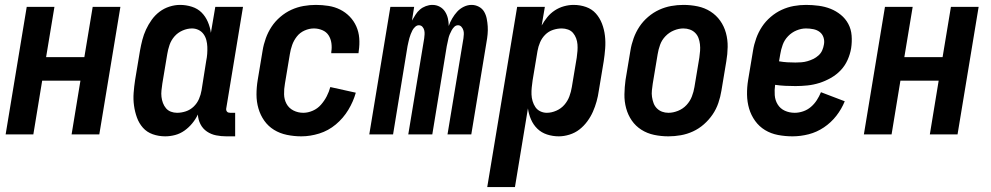

<svg xmlns="http://www.w3.org/2000/svg" viewBox="-20 -548 4040 783"><path d="M3 0 89 -520H202L168 -315H324L358 -520H471L385 0H272L308 -219H152L116 0Z M939 8H903Q882 8 861.5 4Q841 0 824 -11.5Q807 -23 797.5 -41.5Q788 -60 787 -81Q778 -62 764 -45Q750 -28 732.5 -15.5Q715 -3 694.5 2.5Q674 8 654 8Q627 8 603 -0.5Q579 -9 563 -27Q547 -45 538.5 -68.5Q530 -92 526.5 -117.5Q523 -143 525 -169.5Q527 -196 531 -222L551 -342Q555 -364 560.5 -385.5Q566 -407 575.5 -427.5Q585 -448 598.5 -467Q612 -486 630.5 -500Q649 -514 671 -521Q693 -528 714 -528Q739 -528 762.5 -520.5Q786 -513 802 -497Q818 -481 827.5 -459Q837 -437 840 -414L858 -520H971L903 -108Q902 -104 902.5 -100Q903 -96 905.5 -93Q908 -90 911.5 -89Q915 -88 919 -88H939ZM702 -88Q720 -88 738 -94Q756 -100 770 -113.5Q784 -127 791.5 -144.5Q799 -162 802 -180L821 -300Q824 -314 825 -328.5Q826 -343 825.5 -357Q825 -371 821.5 -384.5Q818 -398 810 -409Q802 -420 789.5 -426Q777 -432 763 -432Q744 -432 724.5 -423.5Q705 -415 691.5 -399.5Q678 -384 671.5 -365Q665 -346 662 -327L642 -207Q640 -193 638.5 -179.5Q637 -166 638.5 -153Q640 -140 644.5 -128Q649 -116 657 -106.5Q665 -97 677 -92.5Q689 -88 702 -88Z M1209 8Q1179 8 1150 2Q1121 -4 1097.5 -18.5Q1074 -33 1058 -55.5Q1042 -78 1034 -105.5Q1026 -133 1026 -162.5Q1026 -192 1031 -222L1051 -342Q1055 -367 1064 -392Q1073 -417 1087.5 -439Q1102 -461 1123 -479Q1144 -497 1168 -508Q1192 -519 1217.5 -523.5Q1243 -528 1268 -528Q1294 -528 1319.5 -524Q1345 -520 1367 -509Q1389 -498 1406 -480.5Q1423 -463 1433 -440.5Q1443 -418 1445 -392.5Q1447 -367 1443 -340L1442 -331H1331V-336Q1334 -354 1331.5 -372Q1329 -390 1320 -404Q1311 -418 1294.5 -425Q1278 -432 1260 -432Q1241 -432 1222 -423.5Q1203 -415 1190.5 -399Q1178 -383 1171.5 -364.5Q1165 -346 1162 -327L1142 -207Q1138 -185 1138.5 -163.5Q1139 -142 1148.5 -124.5Q1158 -107 1176.5 -97.5Q1195 -88 1217 -88Q1236 -88 1255.5 -96.5Q1275 -105 1289 -121Q1303 -137 1312.5 -155.5Q1322 -174 1327 -193L1431 -170Q1421 -134 1400.5 -100Q1380 -66 1349.5 -40.5Q1319 -15 1282 -3.5Q1245 8 1209 8Z M1486 0 1572 -520H1669L1660 -464Q1667 -476 1674.5 -488Q1682 -500 1692.5 -509Q1703 -518 1716.5 -523Q1730 -528 1743 -528Q1760 -528 1773.5 -520.5Q1787 -513 1795 -500.5Q1803 -488 1806.5 -473Q1810 -458 1810 -442Q1815 -457 1824 -472.5Q1833 -488 1844.5 -500.5Q1856 -513 1871.5 -520.5Q1887 -528 1903 -528Q1919 -528 1933 -520.5Q1947 -513 1954.5 -500Q1962 -487 1965 -471.5Q1968 -456 1969 -440.5Q1970 -425 1968.5 -408.5Q1967 -392 1964 -376L1902 0H1805L1870 -392Q1871 -400 1871.5 -408.5Q1872 -417 1869.5 -425Q1867 -433 1861.5 -439Q1856 -445 1848 -445Q1839 -445 1832.5 -438.5Q1826 -432 1822 -424.5Q1818 -417 1814.5 -409Q1811 -401 1809 -392.5Q1807 -384 1805.5 -376Q1804 -368 1802 -360L1743 0H1645L1710 -392Q1711 -400 1711.5 -408.5Q1712 -417 1710 -425Q1708 -433 1702.5 -439Q1697 -445 1688 -445Q1680 -445 1673 -438.5Q1666 -432 1662 -424.5Q1658 -417 1655 -409Q1652 -401 1649.5 -392.5Q1647 -384 1645.5 -376Q1644 -368 1642 -360L1583 0Z M1967 215 2089 -520H2202L2189 -444Q2199 -462 2212 -478Q2225 -494 2242.5 -505.5Q2260 -517 2280 -522.5Q2300 -528 2319 -528Q2346 -528 2370 -519.5Q2394 -511 2410 -493Q2426 -475 2435 -451.5Q2444 -428 2447 -402.5Q2450 -377 2448 -350.5Q2446 -324 2442 -298L2422 -178Q2419 -156 2413 -134.5Q2407 -113 2398 -92.5Q2389 -72 2375 -53Q2361 -34 2343 -20Q2325 -6 2302.5 1Q2280 8 2259 8Q2234 8 2211 0.5Q2188 -7 2171.5 -23Q2155 -39 2145.5 -61Q2136 -83 2133 -106L2080 215ZM2210 -88Q2229 -88 2248.5 -96.5Q2268 -105 2281.5 -120.5Q2295 -136 2302 -155Q2309 -174 2312 -193L2332 -313Q2334 -327 2335 -340.5Q2336 -354 2335 -367Q2334 -380 2329.5 -392Q2325 -404 2317 -413.5Q2309 -423 2296.5 -427.5Q2284 -432 2271 -432Q2253 -432 2235 -426Q2217 -420 2203.5 -406.5Q2190 -393 2182.5 -375.5Q2175 -358 2172 -340L2152 -220Q2150 -206 2148.5 -191.5Q2147 -177 2147.5 -163Q2148 -149 2152 -135.5Q2156 -122 2163.5 -111Q2171 -100 2183.5 -94Q2196 -88 2210 -88Z M2706 8Q2676 8 2647.5 2Q2619 -4 2595.5 -19Q2572 -34 2556.5 -56.5Q2541 -79 2533.5 -106.5Q2526 -134 2526.5 -163.5Q2527 -193 2531 -222L2551 -342Q2555 -367 2564 -392Q2573 -417 2587.5 -439Q2602 -461 2623 -479Q2644 -497 2668 -508Q2692 -519 2717 -523.5Q2742 -528 2767 -528Q2797 -528 2825.5 -522Q2854 -516 2877.5 -501Q2901 -486 2917 -463.5Q2933 -441 2940.5 -413.5Q2948 -386 2947.5 -356.5Q2947 -327 2942 -298L2922 -178Q2918 -153 2909.5 -128Q2901 -103 2886 -81Q2871 -59 2850.5 -41Q2830 -23 2806 -12Q2782 -1 2756.5 3.5Q2731 8 2706 8ZM2706 -88Q2725 -88 2745 -96Q2765 -104 2779.5 -119.5Q2794 -135 2801.5 -154.5Q2809 -174 2812 -193L2832 -313Q2834 -327 2835 -340.5Q2836 -354 2834.5 -367.5Q2833 -381 2828.5 -393Q2824 -405 2815 -414Q2806 -423 2793.5 -427.5Q2781 -432 2767 -432Q2748 -432 2728.5 -424Q2709 -416 2694 -400.5Q2679 -385 2672 -365.5Q2665 -346 2662 -327L2642 -207Q2640 -193 2638.5 -179.5Q2637 -166 2639 -152.5Q2641 -139 2645.5 -127Q2650 -115 2659 -106Q2668 -97 2680 -92.5Q2692 -88 2706 -88Z M3212 8Q3182 8 3153 2.5Q3124 -3 3100 -17.5Q3076 -32 3059.5 -55Q3043 -78 3035 -105Q3027 -132 3026.5 -162Q3026 -192 3031 -222L3051 -342Q3055 -367 3064 -392Q3073 -417 3087.5 -439Q3102 -461 3123 -479Q3144 -497 3168 -508Q3192 -519 3217 -523.5Q3242 -528 3267 -528Q3293 -528 3319 -524.5Q3345 -521 3367.5 -512Q3390 -503 3409 -487.5Q3428 -472 3439.5 -450.5Q3451 -429 3453 -403Q3455 -377 3451 -351Q3447 -327 3436.5 -303.5Q3426 -280 3408.5 -261.5Q3391 -243 3368 -230Q3345 -217 3321 -209.5Q3297 -202 3272.5 -199.5Q3248 -197 3224 -197Q3203 -197 3182.5 -198Q3162 -199 3141 -202Q3138 -181 3139.5 -160Q3141 -139 3151.5 -122Q3162 -105 3180.5 -96.5Q3199 -88 3221 -88Q3238 -88 3255.5 -94Q3273 -100 3287 -112Q3301 -124 3311 -139.5Q3321 -155 3328 -172L3425 -135Q3412 -103 3390.5 -75.5Q3369 -48 3340 -28.5Q3311 -9 3278 -0.5Q3245 8 3212 8ZM3224 -293Q3236 -293 3248.5 -294Q3261 -295 3273 -298.5Q3285 -302 3296.5 -307.5Q3308 -313 3318 -322Q3328 -331 3333 -342.5Q3338 -354 3340 -366Q3343 -381 3338.5 -395Q3334 -409 3323 -417.5Q3312 -426 3297 -429Q3282 -432 3267 -432Q3248 -432 3228.5 -424Q3209 -416 3194 -400.5Q3179 -385 3172 -365.5Q3165 -346 3162 -327L3157 -298Q3174 -295 3190.5 -294Q3207 -293 3224 -293Z M3503 0 3589 -520H3702L3668 -315H3824L3858 -520H3971L3885 0H3772L3808 -219H3652L3616 0Z"/></svg>

Font: Iosevka
Style: Bold Italic
Weight: 700
Italic angle: -9°
Monospace: yes
Designer: Belleve Invis
Foundry: Belleve Invis
Version: Version 32.5.0; ttfautohint (v1.8.4)